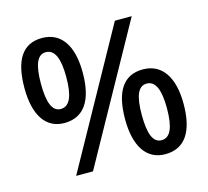

<svg xmlns="http://www.w3.org/2000/svg" viewBox="-105 -898 1062 980"><g transform="rotate(-15 426.0 -408.0)"><path d="M196 -327C300 -327 352 -406 352 -552C352 -695 297 -776 196 -776C93 -776 44 -699 44 -552C44 -408 98 -327 196 -327ZM183 -51H272L668 -765H579ZM196 -401C151 -401 131 -452 131 -552C131 -651 151 -701 196 -701C243 -701 265 -651 265 -552C265 -451 243 -401 196 -401ZM652 -40C756 -40 808 -118 808 -265C808 -407 752 -488 652 -488C549 -488 499 -412 499 -265C499 -121 554 -40 652 -40ZM652 -114C607 -114 587 -164 587 -265C587 -364 607 -413 652 -413C698 -413 720 -364 720 -265C720 -163 698 -114 652 -114Z"/></g></svg>

Font: Noto Sans Tamil UI Medium
Style: Regular
Weight: 500
Designer: Jelle Bosma - Monotype Design Team
Foundry: Monotype Imaging Inc.
Version: Version 2.004